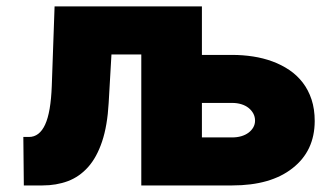

<svg xmlns="http://www.w3.org/2000/svg" viewBox="-20 -565 1012 585"><path d="M68.2 -147.7Q100.1 -147.7 117.5 -185.4Q134.9 -223 137.8 -304L146.3 -545.5H595.2V-397.7H687.5Q719.8 -397.7 751.1 -392.9Q782.3 -388.1 810.2 -377.8Q838.1 -367.5 861.7 -351.6Q885.3 -335.6 902.5 -313.2Q919.7 -290.8 929.3 -261.7Q938.9 -232.6 938.9 -196Q938.6 -105.1 871.4 -52.6Q805 0 687.5 0H410.5V-399.1H319.6L311.1 -251.4Q307.2 -181.8 291 -133.7Q274.9 -85.6 248.4 -55.9Q221.9 -26.3 186.8 -13.1Q151.6 0 109.4 0H52.6L51.1 -147.7ZM687.5 -146.3Q702.4 -146.3 715.2 -150Q728 -153.8 737.2 -160.7Q746.4 -167.6 751.8 -177Q757.1 -186.4 757.1 -197.4Q757.1 -209.2 751.8 -219.1Q746.4 -229 737.2 -236.3Q728 -243.6 715.2 -247.5Q702.4 -251.4 687.5 -251.4H595.2V-146.3Z"/></svg>

Font: Inter P Black
Style: Regular
Weight: 900
Designer: Rasmus Andersson
Foundry: rsms
Version: Version 3.018;git-588b23468